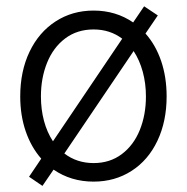

<svg xmlns="http://www.w3.org/2000/svg" viewBox="-20 -572 600 616"><path d="M73.2 -4.9 112.3 -63Q80.1 -99.6 62.5 -150.6Q44.9 -201.7 44.9 -262.7Q44.9 -343.3 74.7 -405.8Q104.5 -468.3 158.2 -503.2Q211.9 -538.1 280.3 -538.1Q351.6 -538.1 407.2 -500L442.4 -551.8L486.3 -522.5L446.8 -464.4Q479.5 -427.7 497.1 -376Q514.6 -324.2 514.6 -262.7Q514.6 -182.6 485.1 -120.4Q455.6 -58.1 402.1 -23.7Q348.6 10.7 280.3 10.7Q208 10.7 151.9 -27.8L116.2 24.4ZM448.2 -262.7Q448.2 -304.2 438 -341.8Q427.7 -379.4 408.7 -408.2L186.5 -79.6Q226.6 -48.8 280.3 -48.8Q332.5 -48.8 370.6 -77.4Q408.7 -106 428.5 -154.8Q448.2 -203.6 448.2 -262.7ZM149.9 -118.7 372.1 -447.8Q333 -477.5 280.3 -477.5Q227.5 -477.5 189.2 -448.7Q150.9 -419.9 131.1 -370.8Q111.3 -321.8 111.3 -262.7Q111.3 -221.2 121.1 -184.3Q130.9 -147.5 149.9 -118.7Z"/></svg>

Font: Pretendard Std Light
Style: Regular
Weight: 300
Designer: Base glyphs from Inter by Rasmus Andersson; Hangeul glyphs from Noto Sans CJK(Source Han Sans) by Jang Soo-young and Kan
Foundry: Kil Hyung-jin
Version: Version 1.309